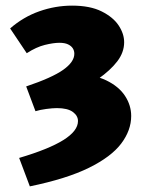

<svg xmlns="http://www.w3.org/2000/svg" viewBox="-20 -503 512 682"><path d="M73 -196Q165 -227 204.5 -255Q244 -283 244 -312Q244 -323 238.5 -331.5Q233 -340 221.5 -345.5Q210 -351 191 -351Q170 -351 139.5 -343.5Q109 -336 75 -314L16 -402Q63 -443 120 -463Q177 -483 236 -483Q300 -483 341 -462.5Q382 -442 401.5 -412.5Q421 -383 421 -353Q421 -317 396.5 -285Q372 -253 328.5 -222.5Q285 -192 228.5 -163.5Q172 -135 106 -108ZM86 159 48 58Q153 27 205 -5.5Q257 -38 257 -73Q257 -92 238.5 -105.5Q220 -119 182 -119Q167 -119 144.5 -116Q122 -113 106 -108L181 -227Q196 -233 211 -236Q226 -239 247 -239Q313 -239 357.5 -217.5Q402 -196 424 -162.5Q446 -129 446 -91Q446 -40 410.5 7Q375 54 296 93Q217 132 86 159Z"/></svg>

Font: Ysabeau SC Black
Style: Regular
Weight: 900
Designer: Christian Thalmann (Catharsis Fonts)
Version: Version 2.001;gftools[0.9.30]; featfreeze: smcp